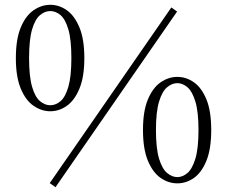

<svg xmlns="http://www.w3.org/2000/svg" viewBox="-20 -753 946 799"><path d="M189 -290Q153 -290 120 -312.5Q87 -335 66.5 -384Q46 -433 46 -511Q46 -590 66.5 -639Q87 -688 120 -710.5Q153 -733 189 -733Q226 -733 258 -710.5Q290 -688 310.5 -639Q331 -590 331 -511Q331 -433 310.5 -384Q290 -335 258 -312.5Q226 -290 189 -290ZM189 -315Q212 -315 232 -332Q252 -349 264.5 -392Q277 -435 277 -511Q277 -588 264.5 -630.5Q252 -673 232 -690Q212 -707 189 -707Q167 -707 146.5 -690Q126 -673 113.5 -630.5Q101 -588 101 -511Q101 -435 113.5 -392Q126 -349 146.5 -332Q167 -315 189 -315ZM718 10Q681 10 648.5 -12.5Q616 -35 595.5 -84Q575 -133 575 -212Q575 -291 595.5 -339.5Q616 -388 648.5 -410.5Q681 -433 718 -433Q755 -433 787 -410.5Q819 -388 839 -339.5Q859 -291 859 -212Q859 -133 839 -84Q819 -35 787 -12.5Q755 10 718 10ZM718 -16Q740 -16 760 -33Q780 -50 793 -92.5Q806 -135 806 -212Q806 -288 793 -330.5Q780 -373 760 -390Q740 -407 718 -407Q696 -407 675.5 -390Q655 -373 642 -330.5Q629 -288 629 -212Q629 -135 642 -92.5Q655 -50 675.5 -33Q696 -16 718 -16ZM211 26 187 9 693 -722 717 -705Z"/></svg>

Font: Minh Nguyen ExtraLight
Style: Regular
Weight: 250
Designer: Ryoko NISHIZUKA 西塚涼子 (kana & ideographs); Frank Grießhammer (Latin, Greek & Cyrillic); Wenlong ZHANG 张文龙 (bopomofo); San
Foundry: Adobe
Version: Version 1.100;July 7, 2023;FontCreator 14.0.0.2814 64-bit